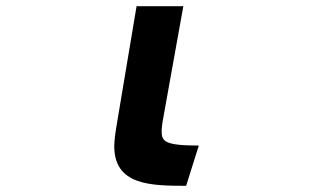

<svg xmlns="http://www.w3.org/2000/svg" viewBox="-20 -537 1040 620"><path d="M581 63 622 -67C510 -67 502 -81 502 -114C502 -124 504 -134 505 -144L572 -517H421L355 -123C349 -86 349 -68 349 -65C349 61 466 63 581 63Z"/></svg>

Font: LINE Seed JP_OTF Bold
Style: Regular
Weight: 700
Designer: LINE & Fontrix & Fontworks
Version: Version 1.009